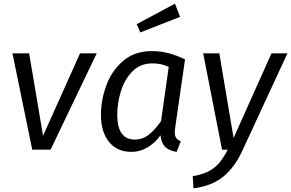

<svg xmlns="http://www.w3.org/2000/svg" viewBox="-20 -817 1589 1048"><path d="M256 0H156L48 -526H139L215 -76L417 -526H508Z M990 -493 936 -119Q934 -99 934 -94Q934 -76 941.5 -64.5Q949 -53 967 -46L944 12Q904 6 882 -15Q860 -36 856 -78Q825 -36 784.5 -12Q744 12 698 12Q619 12 575 -42.5Q531 -97 531 -190Q531 -270 560 -350Q589 -430 651.5 -484Q714 -538 809 -538Q858 -538 901 -526.5Q944 -515 990 -493ZM620 -190Q620 -122 644.5 -88.5Q669 -55 715 -55Q757 -55 791 -81Q825 -107 859 -156L901 -452Q879 -462 858.5 -466.5Q838 -471 811 -471Q746 -471 703 -427.5Q660 -384 640 -319.5Q620 -255 620 -190ZM963 -725 746 -640 726 -685 935 -797Z M1303 5Q1262 95 1199.5 146.5Q1137 198 1036 211L1032 145Q1086 135 1119.5 117.5Q1153 100 1176 73Q1199 46 1223 0H1192L1089 -526H1177L1255 -64L1462 -526H1549Z"/></svg>

Font: Fira Sans Book
Style: Italic
Weight: 350
Italic angle: -8°
Designer: bBox Type GmbH & Carrois Corporate GbR & Edenspiekermann AG
Foundry: bBox Type GmbH & Carrois Corporate GbR & Edenspiekermann AG
Version: Version 4.301